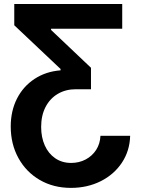

<svg xmlns="http://www.w3.org/2000/svg" viewBox="-20 -727 701 957"><path d="M333.4 209.5Q246.5 209.5 178.4 170.1Q110.3 130.6 71.9 60.9Q33.5 -8.7 33.5 -96.4Q33.5 -174 64.6 -235.4Q95.8 -296.7 152.2 -333.7Q208.6 -370.7 281.8 -376.4V-383.2L51.1 -601.1V-707H589.2V-583.7H234.5V-577.8L433.5 -389.2V-282.2H357.7Q307.5 -282.2 268.4 -259.3Q229.2 -236.3 207.1 -193.8Q185.1 -151.2 185.1 -94.4Q185.1 -42.7 203.2 -2.1Q221.3 38.4 255.2 61.8Q289.2 85.1 334.6 85.1Q374.4 85.1 406.9 67.9Q439.4 50.7 459.2 20.2Q478.9 -10.4 480.7 -50H628.7Q626.9 24.3 587.9 83.4Q548.9 142.5 482.3 176Q415.6 209.5 333.4 209.5Z"/></svg>

Font: Pretendard Std Variable
Style: Regular
Weight: 400
Designer: Base glyphs from Inter by Rasmus Andersson; Hangeul glyphs from Noto Sans CJK(Source Han Sans) by Jang Soo-young and Kan
Foundry: Kil Hyung-jin
Version: Version 1.309;Glyphs 3.2 (3225)